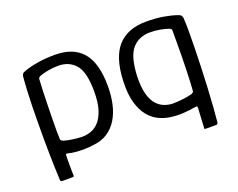

<svg xmlns="http://www.w3.org/2000/svg" viewBox="-98 -653 1165 940"><g transform="rotate(-20 484.5 -183.5)"><path d="M72 105Q69 45 67.5 -31Q66 -107 67 -200Q67 -238 68 -279.5Q69 -321 71 -361Q73 -401 76 -434Q77 -441 81 -446.5Q85 -452 98 -456Q129 -467 169.5 -473.5Q210 -480 258 -480Q354 -480 402 -423.5Q450 -367 450 -246Q450 -198 440.5 -155Q431 -112 410.5 -78.5Q390 -45 358.5 -24.5Q327 -4 282 0Q264 3 240 3.5Q216 4 193 2Q170 0 156 -4Q149 -6 145.5 -5.5Q142 -5 142 1Q142 8 141.5 24.5Q141 41 141.5 61Q142 81 142 99Q143 105 142.5 109Q142 113 133 113H82Q77 113 74.5 110.5Q72 108 72 105ZM140 -87Q140 -78 145 -75Q150 -72 155 -70Q176 -64 203 -60.5Q230 -57 250 -57Q270 -57 292.5 -64.5Q315 -72 334 -92Q353 -112 365.5 -149Q378 -186 378 -246Q378 -347 344.5 -385.5Q311 -424 255 -424Q229 -424 204 -419.5Q179 -415 159 -408Q154 -406 150 -402.5Q146 -399 146 -394Q144 -369 143 -335Q142 -301 141 -263.5Q140 -226 139.5 -190.5Q139 -155 139 -127.5Q139 -100 140 -87Z M683 0Q655 -4 626.5 -17.5Q598 -31 575 -59Q552 -87 539 -132.5Q526 -178 529 -246Q534 -367 585.5 -423.5Q637 -480 733 -480Q782 -480 821 -473.5Q860 -467 892 -456Q904 -452 907.5 -446.5Q911 -441 912 -434Q914 -405 914 -363.5Q914 -322 913 -273Q912 -224 910 -171.5Q908 -119 905.5 -68.5Q903 -18 899.5 27Q896 72 893 105Q892 108 889.5 110.5Q887 113 883 113H831Q822 113 822 109Q822 105 823 99Q824 81 825 61Q826 41 827 24.5Q828 8 828 1Q828 -5 823.5 -5Q819 -5 812 -4Q786 1 751.5 3Q717 5 683 0ZM601 -246Q599 -186 609.5 -149Q620 -112 638.5 -92.5Q657 -73 679 -65.5Q701 -58 720 -58Q740 -58 768.5 -61Q797 -64 820 -70Q825 -72 829 -75Q833 -78 833 -87Q834 -100 835.5 -127.5Q837 -155 838 -190.5Q839 -226 839.5 -263.5Q840 -301 840 -335Q840 -369 840 -394Q841 -399 837.5 -402.5Q834 -406 829 -408Q809 -415 784 -419.5Q759 -424 733 -424Q676 -424 641 -385.5Q606 -347 601 -246Z"/></g></svg>

Font: Glory
Style: Regular
Weight: 400
Designer: Robert Leuschke
Foundry: Robert Leuschke
Version: Version 1.011